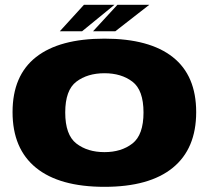

<svg xmlns="http://www.w3.org/2000/svg" viewBox="-20 -754 860 780"><path d="M404.5 5Q221.5 5 126.2 -72.5Q31 -150 31 -298.5Q31 -447 126.2 -522Q221.5 -597 404.5 -597Q587 -597 682 -522Q777 -447 777 -298.5Q777 -150 682 -72.5Q587 5 404.5 5ZM404.5 -136Q473 -136 518 -171Q563 -206 563 -297Q563 -388 518 -422.2Q473 -456.5 404.5 -456.5Q335.5 -456.5 290.2 -422.2Q245 -388 245 -297Q245 -206 290.2 -171Q335.5 -136 404.5 -136ZM358 -627 457 -734.5H586.5L448.5 -627ZM223 -627 321 -734.5H445L313.5 -627Z"/></svg>

Font: Anybody ExtraExpanded ExtraBold
Style: Regular
Weight: 800
Width: 8
Designer: Tyler Finck
Foundry: Etcetera Type Company
Version: Version 1.010; ttfautohint (v1.8.3) -l 8 -r 50 -G 200 -x 14 